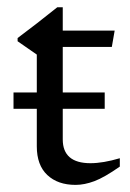

<svg xmlns="http://www.w3.org/2000/svg" viewBox="-20 -512 366 540"><path d="M156.5 -120Q156.5 -53 234.5 -53Q270 -53 317 -67V-43.5Q273.5 -13 245.5 -2.5Q217.5 8 192.5 8Q142.5 8 113 -19.8Q83.5 -47.5 83.5 -100.5V-206H18V-252H83.5V-358.5L29.5 -396V-405Q57 -425.5 84 -446.5Q111 -467.5 141 -491.5H156.5V-426H302.5L294.5 -380H156.5V-252H274.5V-206H156.5Z"/></svg>

Font: Newsreader Text
Style: Regular
Weight: 400
Designer: Hugues Gentile
Foundry: Production Type
Version: Version 1.002